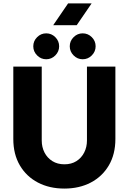

<svg xmlns="http://www.w3.org/2000/svg" viewBox="-20 -1089 752 1121"><path d="M355.7 12Q268.7 12 201.5 -23.1Q134.2 -58.3 96 -123.3Q57.7 -188.4 57.7 -277.7V-700H223.7V-268.7Q223.7 -230.2 239.8 -198.6Q256 -167 285.8 -148.3Q315.7 -129.7 356.2 -129.7Q396.7 -129.7 426.1 -148.2Q455.5 -166.8 471.6 -198.5Q487.7 -230.2 487.7 -268.7V-700H653.7V-277.7Q653.7 -188.4 615.4 -123.3Q577.1 -58.3 509.9 -23.1Q442.8 12 355.7 12ZM462.7 -743Q432 -743 409.7 -765.5Q387.3 -788 387.3 -818.7Q387.3 -849.7 409.7 -872Q432 -894.3 462.7 -894.3Q493.7 -894.3 516 -872Q538.3 -849.7 538.3 -818.7Q538.3 -788 516 -765.5Q493.7 -743 462.7 -743ZM249.7 -743Q219 -743 196.7 -765.5Q174.3 -788 174.3 -818.7Q174.3 -849.7 196.7 -872Q219 -894.3 249.7 -894.3Q280.7 -894.3 303 -872Q325.3 -849.7 325.3 -818.7Q325.3 -788 303 -765.5Q280.7 -743 249.7 -743ZM290.7 -942 377.7 -1069.3H515L428 -942Z"/></svg>

Font: MuseoModerno Thin
Style: Regular
Weight: 100
Designer: Pablo Cosgaya, Héctor Gatti, Marcela Romero, and the Authors of The MuseoModerno Project.
Foundry: Omnibus-Type Team
Version: Version 1.003